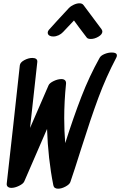

<svg xmlns="http://www.w3.org/2000/svg" viewBox="-20 -1166 728 1163"><path d="M657 -848Q688 -848 688 -830Q688 -823 684 -816Q622 -698 576 -574Q530 -450 471 -263Q429 -129 406 -63Q401 -49 377 -36Q353 -23 332 -23Q307 -23 303 -44Q271 -205 265 -385L127 -67Q121 -53 95.5 -40.5Q70 -28 49 -28Q35 -28 27 -35Q19 -42 21 -56Q35 -175 61 -413L100 -770Q102 -788 127 -801.5Q152 -815 176 -815Q191 -815 199 -809Q207 -803 206 -791Q190 -643 162 -391Q200 -477 274 -649Q280 -663 305 -675Q330 -687 352 -687Q366 -687 373.5 -680Q381 -673 380 -659Q369 -551 369 -450Q369 -374 375 -299Q425 -456 473 -580Q521 -704 583 -815Q590 -829 612.5 -838.5Q635 -848 657 -848ZM461 -1146Q478 -1146 486 -1135L595 -989Q600 -981 600 -975Q600 -958 576.5 -944Q553 -930 530 -930Q511 -930 505 -939Q453 -1007 428 -1042L362 -972Q351 -960 335 -952.5Q319 -945 303 -945Q295 -945 291 -946Q269 -951 269 -968Q269 -977 276 -985Q316 -1030 398 -1118Q407 -1128 426 -1137Q445 -1146 461 -1146Z"/></svg>

Font: Sedgwick Ave
Style: Regular
Weight: 400
Designer: Kevin Burke, Pedro Vergani
Foundry: Google, Inc.
Version: Version 1.000